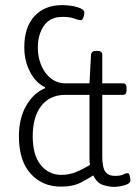

<svg xmlns="http://www.w3.org/2000/svg" viewBox="-20 -725 545 751"><path d="M218 5Q146 5 100 -45.5Q54 -96 54 -192Q54 -262 82.5 -311.5Q111 -361 156 -380V-384Q121 -400 98 -443Q75 -486 75 -540Q75 -619 115 -662Q155 -705 223 -705Q255 -705 282.5 -697Q310 -689 310 -676Q310 -669 306.5 -657.5Q303 -646 295 -646Q288 -646 270.5 -652.5Q253 -659 225 -659Q176 -659 152 -624.5Q128 -590 128 -539Q128 -501 141.5 -469Q155 -437 179.5 -418Q204 -399 237 -399H330L336 -511Q337 -526 356 -526H361Q380 -526 380 -511V-399H461Q475 -399 475 -381V-372Q475 -354 461 -354H380V-115Q380 -70 392 -53.5Q404 -37 430 -37Q451 -37 462 -42.5Q473 -48 479 -48Q485 -48 487.5 -36.5Q490 -25 490 -19Q490 -7 467.5 -0.5Q445 6 425 6Q407 6 383 -1.5Q359 -9 345 -39Q328 -28 297 -11.5Q266 5 218 5ZM220 -41Q251 -41 278.5 -52.5Q306 -64 332 -80Q330 -92 330 -109V-354H236Q175 -354 141.5 -311Q108 -268 108 -192Q108 -118 139.5 -79.5Q171 -41 220 -41Z"/></svg>

Font: Asap Condensed ExtraLight
Style: Regular
Weight: 200
Width: 3
Designer: Pablo Cosgaya
Foundry: Omnibus-Type
Version: Version 3.001; ttfautohint (v1.8.4.7-5d5b)